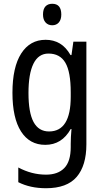

<svg xmlns="http://www.w3.org/2000/svg" viewBox="-20 -758 548 1018"><path d="M222 -547Q264 -547 297 -527.5Q330 -508 354 -466H359L369 -537H438V7Q438 120 386.5 180Q335 240 224 240Q140 240 77 208V130Q148 168 224 168Q287 168 321 133Q355 98 355 22V5Q355 -10 356 -32Q357 -54 359 -74H355Q308 10 220 10Q137 10 91.5 -61Q46 -132 46 -266Q46 -402 92.5 -474.5Q139 -547 222 -547ZM237 -474Q184 -474 157.5 -420.5Q131 -367 131 -265Q131 -161 158 -111Q185 -61 240 -61Q355 -61 355 -245V-269Q355 -377 326.5 -425.5Q298 -474 237 -474ZM257 -738Q305 -738 305 -681Q305 -654 292 -639Q279 -624 257 -624Q235 -624 221.5 -639Q208 -654 208 -681Q208 -710 221 -724Q234 -738 257 -738Z"/></svg>

Font: Noto Sans Malayalam Condensed
Style: Regular
Weight: 400
Width: 3
Designer: Jelle Bosma - Monotype Design Team
Foundry: Monotype Imaging Inc.
Version: Version 2.104; ttfautohint (v1.8.4.7-5d5b)